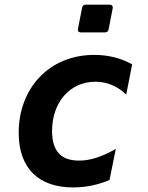

<svg xmlns="http://www.w3.org/2000/svg" viewBox="-20 -798 642 832"><path d="M330.6 -657.7H435.1C443.8 -657.7 449.2 -662.1 450.7 -670.9L468.3 -761.7C470.2 -771.5 464.8 -777.8 455.1 -777.8H351.6C342.8 -777.8 337.4 -773.4 335.9 -764.6L317.9 -673.8C315.9 -664.1 320.3 -657.7 330.6 -657.7ZM296.9 14.2C351.1 14.2 404.3 3.4 454.6 -18.1L481.9 -152.8C418.9 -117.2 370.6 -102.1 322.8 -102.1C244.6 -102.1 205.6 -142.6 205.6 -230.5C205.6 -353 281.7 -443.8 393.1 -443.8C442.9 -443.8 487.3 -425.8 526.9 -388.2L552.7 -519C503.4 -546.9 447.3 -560.1 388.2 -560.1C191.9 -560.1 61 -414.1 61 -223.1C61 -65.9 149.9 14.2 296.9 14.2Z"/></svg>

Font: Hack
Style: Bold Oblique
Weight: 700
Italic angle: -12°
Monospace: yes
Designer: Christopher Simpkins
Foundry: Christopher Simpkins
Version: Version 2.010